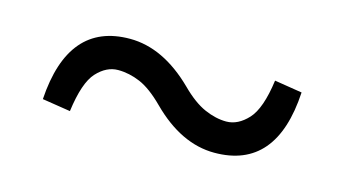

<svg xmlns="http://www.w3.org/2000/svg" viewBox="-35 -512 601 335"><g transform="rotate(15 265.0 -345.0)"><path d="M285 -367Q308 -344 328.5 -335Q349 -326 368 -326Q389 -326 407 -345.5Q425 -365 432 -417L482 -409Q474 -268 362 -268Q302 -268 247 -323Q223 -347 203 -355.5Q183 -364 163 -364Q142 -364 124.5 -345Q107 -326 100 -273L49 -281Q58 -422 169 -422Q229 -422 285 -367Z"/></g></svg>

Font: Source Serif 4
Style: Regular
Weight: 400
Designer: Frank Grießhammer
Foundry: Adobe
Version: Version 4.005;hotconv 1.1.0;makeotfexe 2.6.0